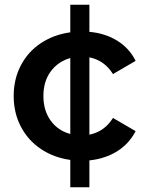

<svg xmlns="http://www.w3.org/2000/svg" viewBox="-20 -674 621 814"><path d="M459 -174 555 -118Q527 -64 476.5 -32.5Q426 -1 359 6V120H278V4Q207 -6 152.5 -43Q98 -80 68 -138Q38 -196 38 -267Q38 -338 68 -396Q98 -454 152.5 -490.5Q207 -527 278 -537V-654H359V-539Q426 -533 477 -501.5Q528 -470 555 -416L459 -360Q423 -418 359 -431V-103Q423 -116 459 -174ZM278 -106V-428Q226 -413 195 -371Q164 -329 164 -267Q164 -205 195 -162.5Q226 -120 278 -106Z"/></svg>

Font: Montserrat Alternates SemiBold
Style: Regular
Weight: 600
Designer: Julieta Ulanovsky
Foundry: Julieta Ulanovsky
Version: Version 7.200